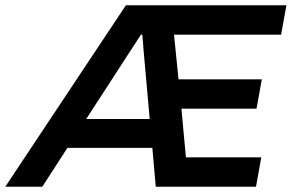

<svg xmlns="http://www.w3.org/2000/svg" viewBox="-69 -706 1103 726"><path d="M-49 0 407 -686H1014L994 -575H589L606 -406H921L901 -295H617L634 -111H919L899 0H520L507 -147H186L91 0ZM257 -256H497L473 -526Q473 -534 472 -542.5Q471 -551 470.5 -559Q470 -567 469 -575H464Q459 -567 453.5 -559Q448 -551 443 -542.5Q438 -534 432 -526Z"/></svg>

Font: Archivo Variable SemiBold
Style: Italic
Weight: 600
Italic angle: -10°
Designer: Hector Gatti
Foundry: Omnibus-Type
Version: Version 2.001